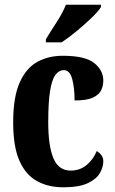

<svg xmlns="http://www.w3.org/2000/svg" viewBox="-20 -786 489 816"><path d="M249 10Q185 10 137 -16.5Q89 -43 62.5 -103Q36 -163 36 -266Q36 -374 64 -436Q92 -498 139.5 -523.5Q187 -549 246 -549Q342 -549 380.5 -518Q419 -487 419 -444Q419 -423 410.5 -403.5Q402 -384 375.5 -371.5Q349 -359 297 -359Q297 -411 287 -449.5Q277 -488 251 -488Q231 -488 216 -468.5Q201 -449 193 -400.5Q185 -352 185 -267Q185 -166 207 -113.5Q229 -61 280 -61Q320 -61 348.5 -85Q377 -109 391 -144Q403 -137 411 -126.5Q419 -116 419 -100Q419 -76 404.5 -50.5Q390 -25 353 -7.5Q316 10 249 10ZM175 -619Q194 -651 220.5 -691.5Q247 -732 260 -766H409V-756Q399 -739 370 -711Q341 -683 306 -654Q271 -625 242 -606H175Z"/></svg>

Font: Noto Serif Khmer ExtraCondensed ExtraBold
Style: Regular
Weight: 800
Width: 2
Designer: Danh Hong and the Monotype Design Team
Foundry: Monotype Imaging Inc.
Version: Version 2.004; ttfautohint (v1.8.4.7-5d5b)